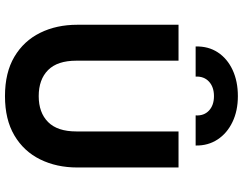

<svg xmlns="http://www.w3.org/2000/svg" viewBox="-124 -860 1000 791"><g transform="rotate(90 375.5 -464.0)"><path d="M375.5 15Q278.5 15 213.2 -23.8Q148 -62.5 114.8 -129.8Q81.5 -197 81.5 -283V-700H229.5V-279Q229.5 -201 268.2 -162.5Q307 -124 375.5 -124Q443.5 -124 482.2 -162.5Q521 -201 521 -279V-700H669.5V-283Q669.5 -197.5 636.2 -130Q603 -62.5 537.5 -23.8Q472 15 375.5 15ZM171 -770.5Q169.5 -822.5 195.2 -861.8Q221 -901 267.8 -922.8Q314.5 -944.5 375.5 -944.5Q436 -944.5 482.2 -922.2Q528.5 -900 554.2 -860.8Q580 -821.5 579 -770.5H455Q457 -805 435 -825.5Q413 -846 375.5 -846Q338 -846 315.8 -825.5Q293.5 -805 295 -770.5Z"/></g></svg>

Font: Geologica Cursive SemiBold
Style: Regular
Weight: 600
Designer: Sindre Bremnes, Frode Helland
Foundry: Monokrom Skriftforlag AS
Version: Version 1.010;gftools[0.9.28]